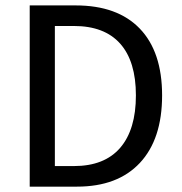

<svg xmlns="http://www.w3.org/2000/svg" viewBox="-20 -696 677 716"><path d="M90.8 0V-675.8H262.2Q418 -675.8 501.2 -589.4Q584.5 -502.9 584.5 -340.3Q584.5 -177.2 501.7 -88.6Q418.9 0 267.1 0ZM184.6 -76.7H255.4Q369.6 -76.7 428.2 -144.8Q486.8 -212.9 486.8 -340.3Q486.8 -467.3 428.2 -533.2Q369.6 -599.1 255.4 -599.1H184.6Z"/></svg>

Font: Akatab Medium
Style: Regular
Weight: 500
Designer: SIL Global
Foundry: SIL Global
Version: Version 4.100